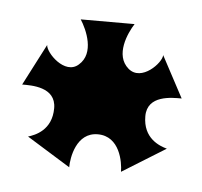

<svg xmlns="http://www.w3.org/2000/svg" viewBox="-51 -206 292 277"><g transform="rotate(5 95.5 -68.0)"><path d="M179 -134C179 -123 151 -93 131 -110C110 -128 125 -161 134 -175H56C65 -161 80 -128 59 -110C40 -93 11 -123 11 -134L-20 -74C-7 -74 29 -75 29 -44C29 -12 5 -3 -5 0L58 39C58 25 64 -12 95 -12C127 -12 133 25 133 39L196 0C185 -3 161 -12 161 -44C161 -75 197 -74 211 -74Z"/></g></svg>

Font: Malebolge Adversarial
Style: Regular
Weight: 400
Designer: Ariel Martín Pérez
Foundry: Tunera Type Foundry
Version: Version 0.007;hotconv 1.0.109;makeotfexe 2.5.65596